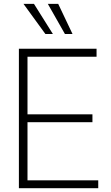

<svg xmlns="http://www.w3.org/2000/svg" viewBox="-20 -982 577 1002"><path d="M78.6 0V-727.5H483.9V-686H123.5V-385.3H462.4V-344.2H123.5V-41H492.7V0ZM318.8 -804.7 229.5 -961.9H283.7L358.4 -804.7ZM216.8 -804.7 102.5 -961.9H157.2L255.9 -804.7Z"/></svg>

Font: Inter Display Extra Light
Style: Regular
Weight: 200
Designer: Rasmus Andersson
Foundry: rsms
Version: Version 4.000;git-4fc901f